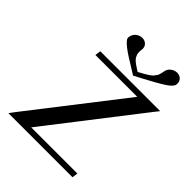

<svg xmlns="http://www.w3.org/2000/svg" viewBox="-276 -1173 1324 1324"><g transform="rotate(45 386.0 -510.5)"><path d="M772.5 -750 739.3 -708 222.7 -42H672.9L667 0H42L73.2 -42L590.8 -708H182.6L188.5 -750ZM73.2 -42ZM739.3 -708ZM471.7 -831.1Q474.6 -833 490.7 -841.8Q506.8 -850.6 510.3 -852.5Q513.7 -854.5 526.9 -862.3Q540 -870.1 543 -872.6Q545.9 -875 556.2 -882.3Q566.4 -889.6 568.8 -894.5Q571.3 -899.4 578.1 -907.2Q585 -915 587.4 -921.9Q589.8 -928.7 592.3 -938Q594.7 -947.3 596.7 -958Q600.6 -987.3 622.1 -1003.9Q643.6 -1020.5 668 -1020.5Q693.4 -1020.5 709.5 -1003.9Q725.6 -987.3 721.7 -958Q717.8 -934.6 670.4 -903.8Q623 -873 519.5 -818.4Q484.4 -800.8 466.8 -791Q450.2 -800.8 426.8 -815.9Q403.3 -831.1 389.2 -839.4Q375 -847.7 356 -859.9Q336.9 -872.1 326.2 -879.9Q315.4 -887.7 302.2 -897.5Q289.1 -907.2 281.7 -914.6Q274.4 -921.9 267.6 -929.7Q260.7 -937.5 258.8 -944.3Q256.8 -951.2 257.8 -958Q261.7 -987.3 282.7 -1003.9Q303.7 -1020.5 329.1 -1020.5Q353.5 -1020.5 370.1 -1003.9Q386.7 -987.3 382.8 -958Q380.9 -947.3 381.3 -938Q381.8 -928.7 382.3 -921.9Q382.8 -915 386.7 -907.2Q390.6 -899.4 392.6 -894.5Q394.5 -889.6 401.9 -882.3Q409.2 -875 411.6 -872.1Q414.1 -869.1 424.8 -861.8Q435.5 -854.5 438.5 -852.5Q441.4 -850.6 454.6 -841.8Q467.8 -833 471.7 -831.1Z"/></g></svg>

Font: okolaks
Style: BoldItalic
Weight: 600
Width: 8
Italic angle: -8°
Version: Version 000.6.0